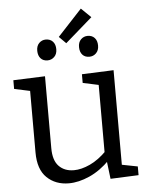

<svg xmlns="http://www.w3.org/2000/svg" viewBox="-58 -898 736 954"><g transform="rotate(-5 310.0 -421.0)"><path d="M247 9Q180.7 9 137.7 -32.2Q94.7 -73.3 94.7 -158.3V-477L104.7 -463L16.3 -482V-525.3L174.7 -531.3V-172.3Q174.7 -111.7 202.7 -82.7Q230.7 -53.7 277.7 -53.7Q314.7 -53.7 358 -73.7Q401.3 -93.7 443.3 -136.3L436.7 -118.3V-479L446.7 -463L358.3 -482V-525.3L516.7 -531.7V-48.7L504.7 -62.3L595 -44.7V-1.3L454.7 4.7L442.7 -94.3L454.3 -89.7Q404.7 -39.3 350.3 -15.2Q296 9 247 9ZM403 -608.7Q381 -608.7 368.5 -622.5Q356 -636.3 355.7 -660.3Q355.3 -684.7 369.3 -698.7Q383.3 -712.7 403 -712.7Q425 -712.7 437.8 -698.7Q450.7 -684.7 450.7 -660.3Q450.7 -636.3 436.7 -622.5Q422.7 -608.7 403 -608.7ZM194.3 -608.7Q172.7 -608.7 160.2 -622.5Q147.7 -636.3 147.3 -660.3Q147 -684.7 160.8 -698.7Q174.7 -712.7 194.3 -712.7Q216.3 -712.7 229.3 -698.7Q242.3 -684.7 242.3 -660.3Q242.3 -636.3 228.2 -622.5Q214 -608.7 194.3 -608.7ZM294.3 -685.7 260 -720 381.3 -850.7 429.7 -803.7Z"/></g></svg>

Font: Bitter Thin
Style: Regular
Weight: 100
Designer: Sol Matas, and Bitter project Authors
Foundry: Sol Matas
Version: Version 2.002